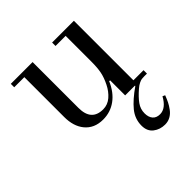

<svg xmlns="http://www.w3.org/2000/svg" viewBox="-182 -563 931 931"><g transform="rotate(-45 284.0 -97.5)"><path d="M33.2 -408.2V-431.6H182.6V-117.2Q182.6 -27.3 262.7 -27.3Q293.9 -27.3 318.4 -48.3Q342.8 -69.3 358.4 -101.1Q374.5 -133.3 380.1 -161.6Q385.7 -189.9 385.7 -230.5V-408.2H316.4V-431.6H465.8V-23.4H535.2V0H516.1Q505.9 0 499 1Q492.2 2 480.5 7.6Q468.8 13.2 456.5 23.9Q424.3 51.8 407.5 75.4Q390.6 99.1 390.6 128.4Q390.6 154.3 403.3 169.4Q416 184.6 440.9 184.6Q481.4 184.6 510.7 130.9L523.4 136.7Q516.1 155.8 508.8 170.7Q501.5 185.5 489.3 202.1Q477.1 218.8 460.2 228Q443.4 237.3 422.9 237.3Q388.7 237.3 363.3 217.8Q337.9 198.2 337.9 159.7Q337.9 113.8 367.7 77.4Q397.5 41 453.1 2.4L452.1 0H385.7V-102.5L379.9 -104Q356.4 -49.3 317.1 -20.8Q277.8 7.8 227.5 7.8Q167 7.8 133.3 -33.7Q102.5 -71.8 102.5 -134.8V-408.2Z"/></g></svg>

Font: Theano Didot
Style: Regular
Weight: 400
Designer: Alexey Kryukov
Version: Version 2.0